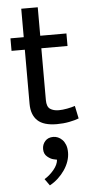

<svg xmlns="http://www.w3.org/2000/svg" viewBox="-62 -656 488 1008"><g transform="rotate(-5 182.0 -151.5)"><path d="M315 -404H177V-131Q177 -96 194.5 -84Q212 -72 240 -72Q260 -72 284 -76.5Q308 -81 326 -87L340 -20Q320 -12 289 -6Q258 0 224 0Q154 0 122 -30.5Q90 -61 90 -119V-404H20V-470H90V-620H177V-470H315ZM190 182Q175 179 157.5 164.5Q140 150 140 124Q140 100 155.5 82.5Q171 65 199 65Q211 65 223 70Q235 75 245.5 85.5Q256 96 262.5 112.5Q269 129 269 153Q269 176 261 199.5Q253 223 238 245Q223 267 203 285.5Q183 304 159 317L134 282Q162 265 184 238.5Q206 212 208 186Z"/></g></svg>

Font: Mukta
Style: Regular
Weight: 400
Designer: Girish Dalvi and Yashodeep Gholap
Foundry: Ek Type
Version: Version 2.538;PS 1.001;hotconv 16.6.51;makeotf.lib2.5.65220;